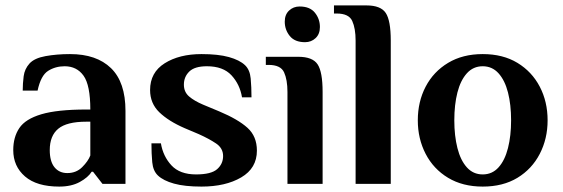

<svg xmlns="http://www.w3.org/2000/svg" viewBox="-20 -680 2081 710"><path d="M199 10Q116 10 72.5 -27.5Q29 -65 29 -125Q29 -173 51.5 -206.5Q74 -240 133 -257.5Q192 -275 299 -275H314Q314 -365 289 -400Q264 -435 219 -435Q185 -435 158 -418Q131 -401 119 -345H64Q64 -371 67.5 -398Q71 -425 89 -445Q107 -465 148.5 -472.5Q190 -480 239 -480Q337 -480 390.5 -428Q444 -376 444 -270V0H359L324 -45H319Q306 -24 275 -7Q244 10 199 10ZM229 -40Q262 -40 284 -62Q306 -84 314 -105V-230H299Q227 -230 195.5 -204Q164 -178 164 -125Q164 -83 181.5 -61.5Q199 -40 229 -40Z M725 10Q663 10 623.5 -1Q584 -12 564 -31Q546 -48 543 -80Q540 -112 540 -150H575Q583 -102 614 -68.5Q645 -35 705 -35Q761 -35 783 -54.5Q805 -74 805 -103Q805 -132 779 -149.5Q753 -167 715 -184L663 -206Q603 -232 569 -265Q535 -298 535 -347Q535 -412 589 -446Q643 -480 725 -480Q787 -480 826.5 -469Q866 -458 886 -439Q904 -422 907 -390Q910 -358 910 -320H875Q867 -368 836 -401.5Q805 -435 745 -435Q700 -435 680 -415.5Q660 -396 660 -367Q660 -340 679 -323.5Q698 -307 731 -293L791 -268Q860 -239 895 -207.5Q930 -176 930 -123Q930 -58 872 -24Q814 10 725 10Z M1108 -524Q1070 -524 1051.5 -547Q1033 -570 1033 -600Q1033 -626 1049 -641Q1065 -656 1088 -656Q1126 -656 1144.5 -633Q1163 -610 1163 -580Q1163 -554 1147 -539Q1131 -524 1108 -524ZM1043 0V-340Q1043 -385 1030.5 -412.5Q1018 -440 973 -440H963V-470H1083Q1136 -470 1154.5 -442Q1173 -414 1173 -340V0Z M1295 0V-530Q1295 -575 1282.5 -602.5Q1270 -630 1225 -630H1215V-660H1335Q1388 -660 1406.5 -632Q1425 -604 1425 -530V0Z M1765 10Q1691 10 1637 -22.5Q1583 -55 1554 -111Q1525 -167 1525 -235Q1525 -304 1554 -359.5Q1583 -415 1637 -447.5Q1691 -480 1765 -480Q1840 -480 1893.5 -447.5Q1947 -415 1976 -359.5Q2005 -304 2005 -235Q2005 -167 1976 -111Q1947 -55 1893.5 -22.5Q1840 10 1765 10ZM1765 -35Q1800 -35 1823.5 -61Q1847 -87 1858.5 -132.5Q1870 -178 1870 -235Q1870 -293 1858.5 -338Q1847 -383 1823.5 -409Q1800 -435 1765 -435Q1730 -435 1706.5 -409Q1683 -383 1671.5 -338Q1660 -293 1660 -235Q1660 -178 1671.5 -132.5Q1683 -87 1706.5 -61Q1730 -35 1765 -35Z"/></svg>

Font: El Messiri
Style: Bold
Weight: 700
Designer: Mohamed Gaber
Foundry: Kief Type Foundry
Version: Version 2.020; ttfautohint (v1.8.3)